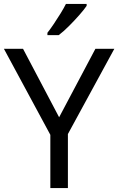

<svg xmlns="http://www.w3.org/2000/svg" viewBox="-20 -964 606 984"><path d="M283 -363 469 -714H566L328 -277V0H238V-273L0 -714H98ZM424 -944V-934Q412 -916 387 -887.5Q362 -859 333.5 -830.5Q305 -802 281 -784H223V-796Q238 -815 255.5 -841Q273 -867 290 -894.5Q307 -922 318 -944Z"/></svg>

Font: Noto IKEA Simplified Chinese
Style: Regular
Weight: 400
Designer: Monotype Design Team
Foundry: Monotype Imaging Inc.
Version: Version 1.100